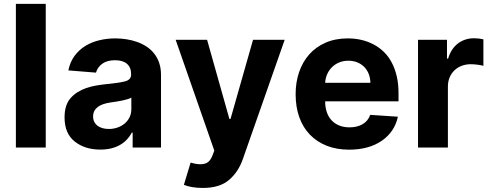

<svg xmlns="http://www.w3.org/2000/svg" viewBox="-20 -747 2485 972"><path d="M211.6 -727.3V0H60.4V-727.3Z M335.6 -248.2Q351.9 -267.4 372.5 -280.2Q393.1 -293 416 -301Q438.9 -308.9 463.4 -313.4Q487.9 -317.8 511.7 -320.3Q582.7 -327.1 613.3 -335.2Q643.8 -343.4 643.8 -369.3V-371.4Q643.8 -405.9 622.7 -424Q601.6 -442.1 562.9 -442.1Q522 -442.1 497.9 -424.5Q473.7 -407 465.9 -379.3L326 -390.6Q334.9 -433.9 357.8 -464.7Q380.7 -495.4 412.8 -514.9Q445 -534.4 483.8 -543.5Q522.7 -552.6 563.6 -552.6Q592.7 -552.6 620.9 -548.1Q649.1 -543.7 674.9 -534.4Q700.6 -525.2 722.7 -510.7Q744.7 -496.1 760.8 -475.5Q777 -454.9 786 -428.1Q795.1 -401.3 795.1 -367.9V0H651.6V-75.6H647.4Q637.4 -56.5 622.5 -40.7Q607.6 -24.9 587.9 -13.5Q568.2 -2.1 543.1 4.1Q518.1 10.3 487.9 10.3Q409.8 10.3 358.3 -30.5Q306.8 -71.4 306.8 -152.3Q306.8 -214.1 335.6 -248.2ZM451.3 -157.3Q451.3 -142 457.2 -130.1Q463.1 -118.3 473.7 -110.3Q484.4 -102.3 499.1 -98.2Q513.8 -94.1 531.2 -94.1Q553.6 -94.1 574 -101Q594.5 -108 610.3 -120.9Q626.1 -133.9 635.5 -152.5Q644.9 -171.2 644.9 -195V-252.8Q638.5 -248.6 625.7 -244.9Q612.9 -241.1 598 -237.9Q583.1 -234.7 567.6 -232.4Q552.2 -230.1 539.8 -228.3Q519.9 -225.5 503.6 -220Q487.2 -214.5 475.7 -206Q464.1 -197.4 457.7 -185.4Q451.3 -173.3 451.3 -157.3Z M869.3 -545.5H1028.4L1141.3 -144.9H1147L1261 -545.5H1421.2L1209.2 58.9Q1186.4 124.3 1138.5 164.8Q1091.3 204.5 1006 204.5Q977.3 204.5 952.2 200.1Q927.2 195.7 910.9 188.9L945 76Q972.7 84.5 994.3 84.5Q1019.2 84.5 1033.2 73.5Q1047.2 62.5 1056.1 38.7L1065 15.6Z M1476.6 -270.2Q1476.6 -329.9 1494 -381.4Q1511.4 -432.9 1545.1 -471.1Q1578.8 -509.2 1628.2 -530.9Q1677.6 -552.6 1741.1 -552.6Q1813.2 -552.6 1871.4 -522Q1900.6 -506.7 1923.8 -483.8Q1947.1 -460.9 1963.4 -430Q1979.8 -399.1 1988.6 -360.6Q1997.5 -322.1 1997.5 -275.6V-234H1626.1V-233.7Q1626.1 -204.5 1634.1 -180.4Q1642 -156.2 1657.8 -138.8Q1673.7 -121.4 1696.7 -111.9Q1719.8 -102.3 1749.6 -102.3Q1788.4 -102.3 1815.7 -118.3Q1843 -134.2 1854.4 -165.5L1994.3 -156.2Q1978.3 -80.3 1913.4 -34.8Q1847.7 10.7 1747.2 10.7Q1684.3 10.7 1634.2 -9.1Q1584.2 -28.8 1549 -65.2Q1513.8 -101.6 1495.2 -153.6Q1476.6 -205.6 1476.6 -270.2ZM1626.1 -327.8H1855.1Q1854.8 -352.3 1846.6 -372.9Q1838.4 -393.5 1823.9 -408.2Q1809.3 -422.9 1788.9 -431.3Q1768.5 -439.6 1743.6 -439.6Q1719.1 -439.6 1698.2 -431.3Q1677.2 -422.9 1661.8 -408Q1646.3 -393.1 1636.9 -372.7Q1627.5 -352.3 1626.1 -327.8Z M2096.2 0V-545.5H2242.9V-450.3H2248.6Q2256 -475.9 2268.8 -495Q2281.6 -514.2 2298.7 -527.2Q2315.7 -540.1 2336.3 -546.7Q2356.9 -553.3 2379.6 -553.3Q2404.8 -553.3 2427.2 -547.9V-413.7Q2421.9 -415.5 2414.2 -416.9Q2406.6 -418.3 2397.9 -419.4Q2389.2 -420.5 2380.1 -421.2Q2371.1 -421.9 2363.3 -421.9Q2338.4 -421.9 2317.1 -413.7Q2295.8 -405.5 2280.4 -390.6Q2264.9 -375.7 2256.2 -354.9Q2247.5 -334.2 2247.5 -308.6V0Z"/></svg>

Font: Inter P
Style: Bold
Weight: 700
Designer: Rasmus Andersson
Foundry: rsms
Version: Version 3.018;git-588b23468